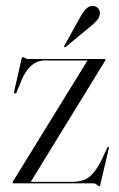

<svg xmlns="http://www.w3.org/2000/svg" viewBox="-20 -634 410 664"><path d="M342 -421.5 85 -3 77.5 -5H227.5Q251 -5 268.5 -11Q286 -17 301.2 -34Q316.5 -51 332.5 -83.5L351 -123.5Q352 -125 353 -125.8Q354 -126.5 355.5 -126Q356.5 -125.5 356.5 -123.8Q356.5 -122 356 -119.5L326.5 5.5Q326 8.5 325.2 9.2Q324.5 10 323 10Q320 10 315 5Q310 0 301.5 0H26Q25 0 24.2 -0.8Q23.5 -1.5 23.5 -2Q23.5 -3 24 -4.2Q24.5 -5.5 25.5 -7.5L284.5 -428L294 -425H135Q118.5 -425 103.5 -417.5Q88.5 -410 75.2 -393.2Q62 -376.5 51 -348.5L37.5 -315.5Q37 -313.5 35.5 -312Q34 -310.5 31.5 -310.5Q29.5 -311 29 -312.8Q28.5 -314.5 29 -318L54.5 -430Q55.5 -434 56.5 -435.2Q57.5 -436.5 59.5 -436.5Q62.5 -436.5 67 -433.2Q71.5 -430 79 -430H342Q343.5 -430 344.2 -429.5Q345 -429 345 -427.5Q345 -426.5 344.5 -425.2Q344 -424 342 -421.5ZM256 -572Q266.5 -591.5 276.8 -602.5Q287 -613.5 299.5 -613.5Q312.5 -613.5 319 -605.8Q325.5 -598 325.5 -589Q325.5 -575.5 316.2 -564.8Q307 -554 293.5 -543L207.5 -472Q206.5 -471.5 204.8 -471Q203 -470.5 202 -471.5Q201.5 -472.5 201.8 -473.8Q202 -475 203 -477Z"/></svg>

Font: Fraunces 120pt Light
Style: Regular
Weight: 300
Version: Version 1.000;[b76b70a41]